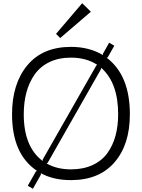

<svg xmlns="http://www.w3.org/2000/svg" viewBox="-20 -1112 884 1196"><path d="M580 -704 586 -708Q518 -753 422 -753Q345 -753 287.5 -725Q230 -697 195.5 -647.5Q161 -598 144.5 -536Q128 -474 128 -400Q128 -197 246 -109V-118ZM716 -400Q716 -597 610 -690L609 -681L277 -98L270 -94Q334 -57 422 -57Q499 -57 557 -84Q615 -111 649 -158.5Q683 -206 699.5 -266.5Q716 -327 716 -400ZM789 -400Q789 -211 693 -100.5Q597 10 422 10Q312 10 235 -33L234 -23L185 64L153 45L203 -43L210 -48Q55 -152 55 -400Q55 -591 150.5 -705.5Q246 -820 422 -820Q536 -820 621 -769V-777L660 -846L692 -827L651 -755L645 -752Q789 -643 789 -400ZM492 -1092 546 -1039 355 -875 329 -901Z"/></svg>

Font: Sinkin Sans 300 Light
Style: Regular
Weight: 300
Designer: Keith Bates
Foundry: K-Type
Version: Sinkin Sans (version 1.0)  by Keith Bates   •   © 2014   www